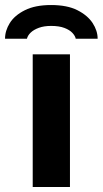

<svg xmlns="http://www.w3.org/2000/svg" viewBox="-64 -743 408 763"><path d="M66 0V-527H214V0ZM139 -723Q203 -723 243.5 -702.5Q284 -682 304 -651.5Q324 -621 324 -589H237Q235 -600 224 -612Q213 -624 192 -632Q171 -640 139 -640Q111 -640 90.5 -632.5Q70 -625 58 -613.5Q46 -602 43 -589H-44Q-44 -621 -25 -651.5Q-6 -682 35 -702.5Q76 -723 139 -723Z"/></svg>

Font: Archivo SemiExpanded
Style: Bold
Weight: 700
Width: 6
Designer: Hector Gatti
Foundry: Omnibus-Type
Version: Version 2.001